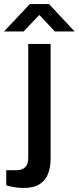

<svg xmlns="http://www.w3.org/2000/svg" viewBox="-70 -744 390 952"><path d="M-50 -588 78 -724H173L300 -588H202L125 -670L47 -588ZM45 188Q23 188 0 184Q-23 180 -39 175V100H10Q70 100 70 40V-526H181V44Q181 83 169 116Q157 149 127.5 168.5Q98 188 45 188Z"/></svg>

Font: Archivo SemiExpanded Medium
Style: Regular
Weight: 500
Width: 6
Designer: Hector Gatti
Foundry: Omnibus-Type
Version: Version 2.001; ttfautohint (v1.8.3)